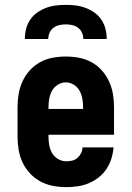

<svg xmlns="http://www.w3.org/2000/svg" viewBox="-20 -760 540 788"><path d="M252 8Q225 8 198 3Q171 -2 146.5 -15Q122 -28 103 -48.5Q84 -69 72.5 -93.5Q61 -118 56.5 -145.5Q52 -173 52 -200V-320Q52 -347 56.5 -374Q61 -401 72.5 -426Q84 -451 102.5 -471.5Q121 -492 145 -505Q169 -518 196 -523Q223 -528 250 -528Q277 -528 304 -523Q331 -518 355 -505Q379 -492 397.5 -471.5Q416 -451 427.5 -426Q439 -401 443.5 -374Q448 -347 448 -320V-207H179V-200Q179 -182 182 -164.5Q185 -147 194 -131.5Q203 -116 219 -107Q235 -98 252 -98Q265 -98 277 -101Q289 -104 298 -112Q307 -120 312.5 -131Q318 -142 319 -155H446Q444 -131 437 -108.5Q430 -86 417 -66.5Q404 -47 385 -32Q366 -17 344.5 -8Q323 1 299.5 4.5Q276 8 252 8ZM321 -313V-320Q321 -337 318 -354.5Q315 -372 306.5 -387.5Q298 -403 282.5 -412.5Q267 -422 250 -422Q233 -422 217.5 -412.5Q202 -403 193.5 -387.5Q185 -372 182 -354.5Q179 -337 179 -320V-313ZM82 -600Q82 -621 87 -641Q92 -661 103.5 -678.5Q115 -696 132 -708Q149 -720 168.5 -727.5Q188 -735 208.5 -737.5Q229 -740 250 -740Q271 -740 291.5 -737.5Q312 -735 331.5 -727.5Q351 -720 368 -708Q385 -696 396.5 -678.5Q408 -661 413 -641Q418 -621 418 -600H322Q322 -613 316.5 -625.5Q311 -638 300.5 -646Q290 -654 276.5 -657Q263 -660 250 -660Q237 -660 223.5 -657Q210 -654 199.5 -646Q189 -638 183.5 -625.5Q178 -613 178 -600Z"/></svg>

Font: Iosevka Curly Slab Heavy
Style: Regular
Weight: 900
Monospace: yes
Designer: Belleve Invis
Foundry: Belleve Invis
Version: Version 22.1.2; ttfautohint (v1.8.4)